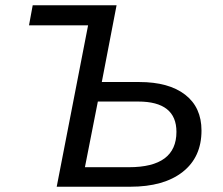

<svg xmlns="http://www.w3.org/2000/svg" viewBox="-20 -708 845 728"><path d="M195 0 314 -612H90L104 -688H422L366 -397H508Q620 -397 682 -349Q744 -301 744 -213Q744 -112 672.5 -56Q601 0 474 0ZM351 -323 302 -74H469Q649 -74 649 -208Q649 -323 504 -323Z"/></svg>

Font: Libra Sans
Style: Italic
Weight: 400
Italic angle: -12°
Foundry: Context Ltd
Version: Version 1.002